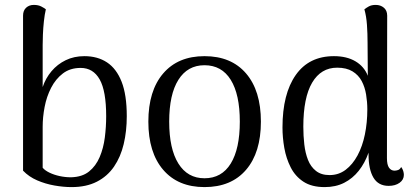

<svg xmlns="http://www.w3.org/2000/svg" viewBox="-20 -750 1694 783"><path d="M272 13Q239 13 202 6.5Q165 0 131.5 -14.5Q98 -29 74 -54V-686Q74 -707 86.5 -718.5Q99 -730 118 -730Q136 -730 148.5 -723.5Q161 -717 167 -712Q162 -691 159 -663Q156 -635 155 -609Q154 -583 154 -566V-395Q166 -431 190 -459.5Q214 -488 248 -504.5Q282 -521 324 -521Q378 -521 416.5 -495.5Q455 -470 476 -416.5Q497 -363 497 -276Q497 -215 484.5 -162.5Q472 -110 445 -70.5Q418 -31 375 -9Q332 13 272 13ZM269 -27Q315 -28 343 -50.5Q371 -73 386.5 -109.5Q402 -146 407.5 -189.5Q413 -233 413 -276Q413 -379 386.5 -426Q360 -473 309 -473Q266 -473 236.5 -450.5Q207 -428 188.5 -392Q170 -356 162 -314Q154 -272 154 -233V-66Q163 -55 181.5 -46Q200 -37 223 -32Q246 -27 269 -27Z M814 13Q706 13 645.5 -57.5Q585 -128 585 -254Q585 -380 645.5 -450.5Q706 -521 814 -521Q923 -521 983.5 -450.5Q1044 -380 1044 -254Q1044 -128 983.5 -57.5Q923 13 814 13ZM814 -23Q884 -23 921 -83Q958 -143 958 -254Q958 -365 921 -424.5Q884 -484 814 -484Q745 -484 707.5 -424.5Q670 -365 670 -254Q670 -143 707.5 -83Q745 -23 814 -23Z M1304 13Q1251 13 1217.5 -9Q1184 -31 1165.5 -67.5Q1147 -104 1139.5 -146.5Q1132 -189 1132 -230Q1132 -367 1186 -444Q1240 -521 1342 -521Q1394 -521 1429.5 -500Q1465 -479 1480 -441L1479 -575Q1479 -613 1476.5 -648.5Q1474 -684 1466 -712Q1472 -717 1483.5 -723.5Q1495 -730 1512 -730Q1532 -730 1545.5 -718.5Q1559 -707 1559 -686L1558 -105Q1558 -78 1566.5 -66Q1575 -54 1589 -54Q1595 -54 1603 -56.5Q1611 -59 1616 -69Q1622 -61 1624.5 -52.5Q1627 -44 1627 -37Q1627 -17 1609.5 -4.5Q1592 8 1565 8Q1523 8 1503 -25.5Q1483 -59 1483 -120V-209L1505 -220Q1498 -170 1483 -127.5Q1468 -85 1443 -53.5Q1418 -22 1383.5 -4.5Q1349 13 1304 13ZM1324 -36Q1361 -36 1389.5 -57.5Q1418 -79 1438 -116Q1458 -153 1468 -201.5Q1478 -250 1478 -304Q1478 -334 1473 -364.5Q1468 -395 1455 -419.5Q1442 -444 1417.5 -459Q1393 -474 1355 -474Q1289 -474 1253 -413Q1217 -352 1217 -233Q1217 -196 1221 -161Q1225 -126 1236 -98Q1247 -70 1268.5 -53Q1290 -36 1324 -36Z"/></svg>

Font: Arima
Style: Regular
Weight: 400
Designer: Joana Correia and Natanael Gama
Foundry: NDISCOVER
Version: Version 1.101;gftools[0.9.23]